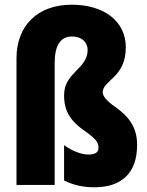

<svg xmlns="http://www.w3.org/2000/svg" viewBox="-20 -785 626 815"><path d="M514 -584C514 -697 419 -765 285 -765C140 -765 50 -677 50 -537V0H212V-517C212 -592 237 -630 285 -630C331 -630 352 -602 352 -573C352 -492 252 -478 252 -381C252 -335 262 -284 333 -234C387 -196 398 -182 398 -157C398 -140 386 -129 356 -129C325 -129 286 -144 252 -169V-19C295 3 340 10 380 10C497 10 562 -51 562 -170C562 -246 526 -291 468 -332C431 -358 416 -378 416 -393C416 -445 514 -455 514 -584Z"/></svg>

Font: Noto Sans Telugu ExtraCondensed Black
Style: Regular
Weight: 900
Width: 2
Designer: Jelle Bosma - Monotype Design Team
Foundry: Monotype Imaging Inc.
Version: Version 2.005